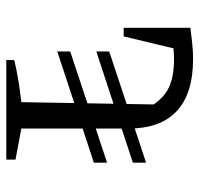

<svg xmlns="http://www.w3.org/2000/svg" viewBox="-32 -616 648 625"><g transform="rotate(90 292.5 -304.0)"><path d="M71 -599Q100 -603 125 -605.5Q150 -608 173 -608Q285 -608 342 -555Q399 -502 399 -398V-49L500 -30V0H176V-26Q210 -34 244 -39.5Q278 -45 313 -49L321 -509L334 -457Q309 -505 272.5 -525.5Q236 -546 172 -546Q153 -546 130.5 -543.5Q108 -541 83 -536ZM71 -599H151L99 -382H71ZM148 -166V-208L510 -328V-285ZM148 -293V-335L510 -455V-412Z"/></g></svg>

Font: Piazzolla 24pt
Style: Regular
Weight: 400
Designer: Juan Pablo del Peral
Foundry: Huerta Tipografica
Version: Version 2.005